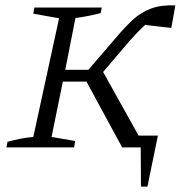

<svg xmlns="http://www.w3.org/2000/svg" viewBox="-20 -549 692 715"><path d="M4 0 8 -21Q30 -27 54.5 -32Q79 -37 104 -39L200 -481L104 -498L108 -521H359L355 -500Q335 -495 310.5 -490Q286 -485 261 -482L223 -289H309L420 -418Q448 -451 476.5 -477Q505 -503 542 -517Q579 -531 633 -529L618 -445L520 -456Q507 -444 492.5 -429Q478 -414 462 -396L364 -281L496 -44H568L529 146H505L504 0H435L302 -245H214L172 -39L260 -24L256 0Z"/></svg>

Font: Piazzolla SC Light
Style: Italic
Weight: 300
Italic angle: -11.3°
Designer: Juan Pablo del Peral
Foundry: Huerta Tipografica
Version: Version 1.330